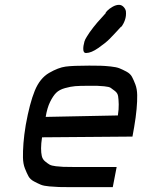

<svg xmlns="http://www.w3.org/2000/svg" viewBox="-20 -770 658 790"><path d="M335 -552H333Q325 -552 323 -563Q322 -572 323.5 -581.5Q325 -591 327.5 -599.5Q330 -608 337.5 -619.5Q345 -631 349.5 -638Q354 -645 364.5 -658Q375 -671 380 -677Q385 -683 398 -697Q411 -711 415 -716Q413 -717 421 -725.5Q429 -734 443 -742Q457 -750 469 -750H470Q480 -750 488 -742Q496 -734 498 -724Q499 -714 498 -705Q497 -696 494 -687.5Q491 -679 487.5 -672.5Q484 -666 481.5 -662.5Q479 -659 478 -660Q447 -626 430.5 -609.5Q414 -593 384.5 -572.5Q355 -552 335 -552ZM268 0Q239 0 223 -0.5Q207 -1 183.5 -3Q160 -5 148 -10Q136 -15 120 -23.5Q104 -32 97 -45Q90 -58 82.5 -77Q75 -96 74.5 -121.5Q74 -147 76.5 -180.5Q79 -214 86 -256Q102 -345 123 -396.5Q144 -448 182 -470Q220 -492 250 -496Q280 -500 347 -500Q377 -500 394.5 -499.5Q412 -499 435.5 -496.5Q459 -494 471.5 -489Q484 -484 500 -475.5Q516 -467 523 -454Q530 -441 537 -422.5Q544 -404 544.5 -379Q545 -354 542 -321Q539 -288 532 -247L525 -208L153 -205Q149 -179 149 -160Q149 -141 152 -128Q155 -115 165 -106.5Q175 -98 183.5 -93Q192 -88 210 -86Q228 -84 240.5 -83.5Q253 -83 278 -83H460L444 0ZM168 -289 465 -295Q469 -321 468.5 -341Q468 -361 466 -374Q464 -387 453 -395.5Q442 -404 435.5 -408.5Q429 -413 408.5 -415Q388 -417 379 -417Q370 -417 343 -417Q308 -417 289.5 -415.5Q271 -414 247.5 -407.5Q224 -401 211 -388Q198 -375 186 -350.5Q174 -326 168 -289Z"/></svg>

Font: Hermit LightItalic
Style: Regular
Weight: 300
Italic angle: -10°
Designer: Pablo Caro
Version: Version 2.000;PS 002.000;hotconv 1.0.88;makeotf.lib2.5.64775